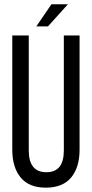

<svg xmlns="http://www.w3.org/2000/svg" viewBox="-20 -865 427 893"><path d="M219.2 -845.2H295.9L203.1 -742.2H148.9ZM350.1 -700.2V-168.9Q350.1 -86.4 310.8 -39.3Q271.5 7.8 192.9 7.8Q115.2 7.8 76.2 -39.3Q37.1 -86.4 37.1 -168.9V-700.2H113.8V-165Q113.8 -64 195.8 -64Q276.9 -64 276.9 -165V-700.2Z"/></svg>

Font: Bebas Neue Regular
Style: Regular
Weight: 400
Designer: Ryoichi Tsunekawa
Foundry: Ryoichi Tsunekawa
Version: Version 001.003